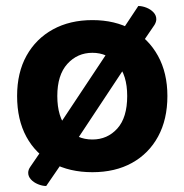

<svg xmlns="http://www.w3.org/2000/svg" viewBox="-20 -559 615 640"><path d="M435 -388 382 -450 441 -539Q454 -539 468 -533.5Q482 -528 491.5 -518Q501 -508 501 -495Q501 -486 495 -476ZM206 -44 134 61Q121 61 106.5 55Q92 49 83 39Q74 29 74 17Q74 7 81 -3L133 -79ZM224 -74 178 -143 342 -390 412 -358ZM538 -239Q538 -161 507 -104Q476 -47 420 -16Q364 15 288 15Q212 15 155.5 -15.5Q99 -46 68 -103Q37 -160 37 -239Q37 -317 68.5 -373.5Q100 -430 156.5 -461Q213 -492 288 -492Q363 -492 419 -461Q475 -430 506.5 -373Q538 -316 538 -239ZM288 -383Q238 -383 204.5 -346Q171 -309 171 -239Q171 -169 203.5 -131.5Q236 -94 288 -94Q338 -94 371 -130.5Q404 -167 404 -239Q404 -309 371 -346Q338 -383 288 -383Z"/></svg>

Font: BalooTamma2Bold
Style: Bold
Weight: 700
Designer: Divya Kowshik, Shuchita Grover and Ek Type
Foundry: Ek Type
Version: Version 1.700